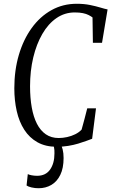

<svg xmlns="http://www.w3.org/2000/svg" viewBox="-20 -771 602 1019"><path d="M281 8Q221.5 8 178.8 -16Q136 -40 108.8 -82.5Q81.5 -125 68.8 -181.5Q56 -238 56 -302.5Q56 -398 80 -479.5Q104 -561 148 -622Q192 -683 252.8 -717Q313.5 -751 387.5 -751Q426 -751 457.8 -744.5Q489.5 -738 513.2 -730.8Q537 -723.5 551 -721L521.5 -544H473L471 -678.5Q462.5 -685 450.2 -691.2Q438 -697.5 420.2 -701.2Q402.5 -705 376.5 -705Q323.5 -705 279.8 -675Q236 -645 204.8 -591Q173.5 -537 156.5 -466Q139.5 -395 139.5 -313Q139.5 -251.5 148.5 -201Q157.5 -150.5 176 -114.2Q194.5 -78 223.2 -58.2Q252 -38.5 291.5 -38.5Q313.5 -38.5 336.2 -43.5Q359 -48.5 379.2 -58.5Q399.5 -68.5 413 -83Q417 -97.5 421 -112Q425 -126.5 428.8 -140.8Q432.5 -155 436 -168.8Q439.5 -182.5 443 -196H489.5L469 -34.5Q456.5 -30 437.8 -23Q419 -16 395 -8.8Q371 -1.5 342.2 3.2Q313.5 8 281 8ZM279 -12.5 300 -10.5Q307.5 2.5 312.5 22Q317.5 41.5 317.5 67.5Q317.5 121.5 300 157.2Q282.5 193 252.5 210.5Q222.5 228 185 228Q165.5 228 147.5 223.8Q129.5 219.5 121 213.5L127.5 153Q133.5 156.5 147.5 159.2Q161.5 162 177 162Q222.5 162 245.8 129Q269 96 269 43Q269.5 25 266.8 12.2Q264 -0.5 260 -10.5Z"/></svg>

Font: Merriweather 24pt SemiCondensed Light
Style: Italic
Weight: 300
Width: 4
Italic angle: -7.8°
Designer: Eben Sorkin
Foundry: Eben Sorkin
Version: Version 2.101